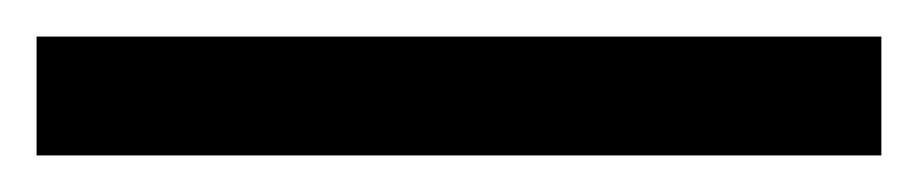

<svg xmlns="http://www.w3.org/2000/svg" viewBox="-24 -845 502 105"><path d="M458 -760H-4V-825H458Z"/></svg>

Font: Noto Sans Thai Cond
Style: Regular
Weight: 400
Width: 3
Designer: Monotype Design Team
Foundry: Monotype Imaging Inc.
Version: Version 2.002; ttfautohint (v1.8.4.7-5d5b)